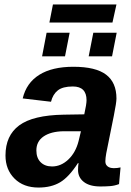

<svg xmlns="http://www.w3.org/2000/svg" viewBox="-20 -841 596 871"><path d="M435.5 4.9Q386.7 4.9 360.4 -15.6Q334 -36.1 334 -69.8Q334 -87.9 336.4 -101.1H333.5Q292.5 -37.6 252.4 -13.9Q212.4 9.8 154.8 9.8Q86.4 9.8 45.7 -31Q4.9 -71.8 4.9 -135.7Q4.9 -226.1 67.1 -272.2Q129.4 -318.4 269 -320.8L362.3 -322.3Q372.6 -368.7 372.6 -386.2Q372.6 -448.7 310.5 -448.7Q264.6 -448.7 242.2 -430.9Q219.7 -413.1 211.4 -379.4L83 -394.5Q99.6 -464.8 158 -501.5Q216.3 -538.1 313 -538.1Q414.1 -538.1 461.2 -502.4Q508.3 -466.8 508.3 -394Q508.3 -376 496.6 -317.4L461.9 -145Q458 -123 458 -109.9Q458 -98.1 462.9 -91.8Q467.8 -85.4 474.1 -82.5Q480.5 -79.6 486.8 -78.9Q493.2 -78.1 496.6 -78.1Q511.2 -78.1 526.9 -81.5L520 -5.9Q499.5 2 478.5 3.4Q457.5 4.9 435.5 4.9ZM347.2 -245.6H268.1Q210.9 -244.6 178 -222.2Q145 -199.7 145 -158.7Q145 -124.5 164.3 -105.2Q183.6 -85.9 216.3 -85.9Q256.8 -85.9 290 -117.4Q323.2 -148.9 336.4 -200.7ZM382.3 -585.4 403.3 -692.4H509.3L488.3 -585.4ZM170.9 -585.4 191.4 -692.4H295.9L274.9 -585.4ZM490.2 -738.8H204.1L220.2 -820.8H508.3Z"/></svg>

Font: Liberation Sans
Style: Bold Italic
Weight: 700
Italic angle: -12°
Designer: Steve Matteson
Foundry: Ascender Corporation
Version: Version 2.1.5